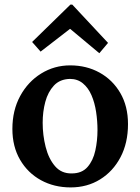

<svg xmlns="http://www.w3.org/2000/svg" viewBox="-20 -801 612 837"><path d="M288 16Q216 16 158.5 -15.5Q101 -47 67.5 -104.5Q34 -162 34 -239Q34 -320 68 -382.5Q102 -445 159.5 -480.5Q217 -516 286 -516Q357 -516 414 -484.5Q471 -453 504.5 -395.5Q538 -338 538 -260Q538 -178 505.5 -116Q473 -54 416.5 -19Q360 16 288 16ZM293 -45Q337 -45 361.5 -73Q386 -101 395.5 -144.5Q405 -188 405 -234Q405 -273 399 -313Q393 -353 379 -385.5Q365 -418 341.5 -437.5Q318 -457 285 -457Q241 -456 215 -428Q189 -400 177.5 -357Q166 -314 166 -266Q166 -212 179 -160.5Q192 -109 220 -76.5Q248 -44 293 -45ZM413 -569 286 -675H285L157 -576L120 -618L287 -781H295L451 -614Z"/></svg>

Font: Lora SemiBold
Style: Regular
Weight: 600
Designer: Olga Karpushina, Alexei Vanyashin (Cyrillic)
Foundry: Cyreal
Version: Version 3.011; ttfautohint (v1.8.4.7-5d5b)